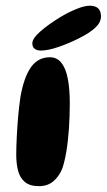

<svg xmlns="http://www.w3.org/2000/svg" viewBox="-20 -631 374 674"><path d="M116.5 22.5Q85 22.5 67.5 8Q50 -6.5 43.5 -31.5Q37 -56.5 37 -88.5Q37 -102 37.5 -117.2Q38 -132.5 38.8 -149.5Q39.5 -166.5 40.8 -184Q42 -201.5 43.5 -219.8Q45 -238 47.2 -256.5Q49.5 -275 52 -292.5Q64.5 -361.5 89.2 -395.8Q114 -430 155 -430Q180 -430 195.5 -410.5Q211 -391 218 -354.8Q225 -318.5 225 -267.5Q225 -245.5 224.2 -223Q223.5 -200.5 222 -179.2Q220.5 -158 218.2 -137.8Q216 -117.5 213 -99.5Q210 -81.5 206.2 -65.8Q202.5 -50 198 -37.5Q186.5 -10.5 166.5 6Q146.5 22.5 116.5 22.5ZM123.5 -453.5Q110.5 -453.5 102 -459.5Q93.5 -465.5 93.5 -479Q93.5 -496 121.5 -520.5Q149.5 -545 191 -570.5Q219 -587.5 247.8 -599.2Q276.5 -611 295.5 -611Q314 -611 324.2 -602Q334.5 -593 334.5 -573.5Q334.5 -552 314.2 -533.5Q294 -515 259 -497.5Q224 -479.5 186.2 -466.5Q148.5 -453.5 123.5 -453.5Z"/></svg>

Font: Gluten Thin Medium
Style: Regular
Weight: 500
Version: Version 1.300